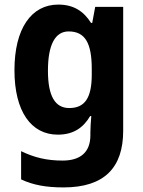

<svg xmlns="http://www.w3.org/2000/svg" viewBox="-20 -577 624 837"><path d="M234 -557C117 -557 43 -453 43 -271C43 -91 116 10 232 10C300 10 343 -20 373 -71H378C376 -49 374 -18 374 1V13C374 87 330 123 253 123C184 123 130 110 72 82V205C125 230 182 240 257 240C436 240 517 153 517 -7V-547H395L382 -477H377C344 -529 300 -557 234 -557ZM279 -440C352 -440 380 -388 380 -276V-252C380 -152 351 -106 282 -106C220 -106 189 -158 189 -269C189 -381 220 -440 279 -440Z"/></svg>

Font: Noto Sans Georgian SemiCondensed Bold
Style: Regular
Weight: 700
Width: 4
Designer: Monotype Design Team, Akaki Razmadze
Foundry: Google LLC
Version: Version 2.005